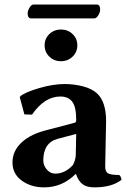

<svg xmlns="http://www.w3.org/2000/svg" viewBox="-20 -804 556 834"><path d="M311 -222.2 231 -201.2Q168 -184.1 168 -106.9Q168 -85.9 183.1 -67.9Q198.2 -49.8 220.2 -49.8Q260.3 -49.8 293.9 -84Q298.8 -88.9 304 -104Q309.1 -119.1 309.1 -128.9ZM437 -80.1Q437 -57.1 450.4 -50.5Q463.9 -43.9 498 -43.9Q505.9 -37.1 507.8 -22.9Q464.8 10.3 389.2 9.8Q356.9 9.8 338.9 -3.7Q320.8 -17.1 310.1 -47.9H308.1Q250 10.3 170.9 9.8Q114.7 9.8 74.5 -19.5Q34.2 -48.8 34.2 -98.1Q34.2 -148.9 74.7 -186Q115.2 -223.1 188 -240.2L305.2 -271Q311 -272.9 311 -283.2Q311 -339.4 293.9 -362.1Q276.9 -384.8 242.2 -384.8Q173.3 -384.8 119.1 -306.2L85.9 -307.1L65.9 -381.8L68.8 -386.2Q88.9 -403.3 149.4 -421.1Q210 -439 261.2 -439Q301.3 -439 340.1 -429Q378.9 -418.9 400.9 -398.9Q440.9 -362.8 440.9 -276.9Q440.9 -273.9 439 -185.5Q437 -97.2 437 -80.1ZM194.3 -558.1Q173.8 -578.1 173.8 -607.2Q173.8 -636.2 194.3 -656Q214.8 -675.8 244.9 -675.8Q274.9 -675.8 295.4 -656Q315.9 -636.2 315.9 -607.2Q315.9 -578.1 295.4 -558.1Q274.9 -538.1 244.9 -538.1Q214.8 -538.1 194.3 -558.1ZM389.2 -724.1H115.2Q100.1 -724.1 100.1 -747.1Q100.1 -756.8 108.2 -770.5Q116.2 -784.2 125 -784.2H400.9Q415 -784.2 415 -762.2Q415 -751 407 -737.5Q398.9 -724.1 389.2 -724.1Z"/></svg>

Font: Linux Biolinum
Style: Bold
Weight: 700
Designer: Philipp H. Poll
Foundry: Philipp H. Poll
Version: Version 1.3.2 ; ttfautohint (v0.9)